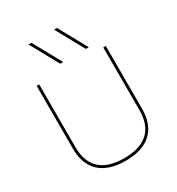

<svg xmlns="http://www.w3.org/2000/svg" viewBox="-230 -1144 1199 1298"><g transform="rotate(-30 369.0 -495.0)"><path d="M312 -780 191 -1000H214L335 -780ZM512 -780 391 -1000H414L535 -780ZM369 10Q237 10 168 -54Q99 -118 99 -240V-730H119V-240Q119 -126 182 -68Q245 -10 369 -10Q493 -10 556 -68Q619 -126 619 -240V-730H639V-240Q639 -118 570 -54Q501 10 369 10Z"/></g></svg>

Font: M PLUS 1 Thin
Style: Regular
Weight: 100
Designer: Coji Morishita
Foundry: UNDERFOREST DESIGN
Version: Version 1.001